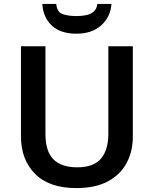

<svg xmlns="http://www.w3.org/2000/svg" viewBox="-20 -950 785 980"><path d="M658 -252Q658 -178 626.5 -118.5Q595 -59 531 -24.5Q467 10 370 10Q231 10 159 -62.5Q87 -135 87 -254V-714H212V-266Q212 -178 252.5 -137Q293 -96 374 -96Q458 -96 495.5 -140.5Q533 -185 533 -267V-714H658ZM549 -930Q544 -863 496.5 -820.5Q449 -778 370 -778Q289 -778 244.5 -819.5Q200 -861 196 -930H267Q271 -888 299.5 -878Q328 -868 372 -868Q396 -868 419 -872.5Q442 -877 458 -890.5Q474 -904 477 -930Z"/></svg>

Font: Noto Sans New Tai Lue Semibold
Style: Regular
Weight: 400
Designer: Monotype Design Team
Foundry: Monotype Imaging Inc.
Version: Version 2.004; ttfautohint (v1.8.4.7-5d5b)